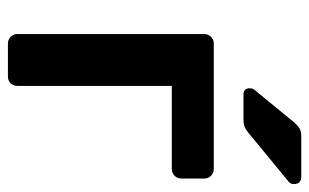

<svg xmlns="http://www.w3.org/2000/svg" viewBox="-168 -613 781 485"><g transform="rotate(90 222.5 -370.5)"><path d="M90 0Q80 0 73 -7Q66 -14 66 -24V-496Q66 -506 73 -513Q80 -520 90 -520H407Q417 -520 424 -513Q431 -506 431 -496V-439Q431 -428 424 -421Q417 -414 407 -414H197V-24Q197 -14 190.5 -7Q184 0 173 0ZM219 -595Q203 -595 203 -611Q203 -619 208 -624L289 -723Q299 -734 306 -737.5Q313 -741 326 -741H426Q445 -741 445 -722Q445 -715 440 -710L316 -608Q308 -601 300.5 -598Q293 -595 280 -595Z"/></g></svg>

Font: Rubik Light Medium
Style: Regular
Weight: 500
Version: Version 2.104